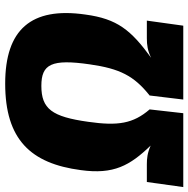

<svg xmlns="http://www.w3.org/2000/svg" viewBox="-14 -732 744 759"><g transform="rotate(-90 358.5 -352.0)"><path d="M408 -704C187 -704 92 -603 66 -405C48 -275 84 -211 163 -129C133 -142 112 -144 89 -144H19L-1 0H291L306 -133C250 -198 240 -258 257 -376C277 -519 308 -561 399 -561C485 -561 506 -521 484 -369C467 -251 439 -195 361 -133L345 0H637L657 -144H587C561 -144 538 -141 510 -127C620 -207 664 -261 681 -387C712 -602 621 -704 408 -704Z"/></g></svg>

Font: Exo 2 Extra Bold
Style: Italic
Weight: 800
Italic angle: -8°
Designer: Natanael Gama
Version: Version 1.001;PS 001.001;hotconv 1.0.88;makeotf.lib2.5.64775